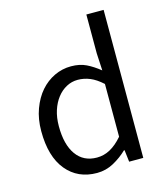

<svg xmlns="http://www.w3.org/2000/svg" viewBox="-109 -796 772 892"><g transform="rotate(-15 277.5 -350.0)"><path d="M46.9 -242.2Q46.9 -300.8 64.5 -348.4Q82 -396 110.8 -429Q139.6 -461.9 177.7 -480Q215.8 -498 257.8 -498Q299.8 -498 330.8 -482.9Q361.8 -467.8 394 -441.9L389.6 -524.9V-711.9H472.7V0H404.8L397.9 -57.1H395Q365.7 -28.8 328.4 -8.3Q291 12.2 248 12.2Q155.8 12.2 101.3 -54Q46.9 -120.1 46.9 -242.2ZM131.8 -243.2Q131.8 -154.8 166.7 -106Q201.7 -57.1 266.1 -57.1Q299.8 -57.1 329.8 -73.5Q359.9 -89.8 389.6 -124V-377.9Q358.9 -405.8 330.3 -417.5Q301.8 -429.2 272 -429.2Q242.7 -429.2 217.3 -415.5Q191.9 -401.9 172.9 -377.4Q153.8 -353 142.8 -319.1Q131.8 -285.2 131.8 -243.2Z"/></g></svg>

Font: Pyidaungsu
Style: Regular
Weight: 400
Designer: Sun Tun
Foundry: MCF
Version: Version 2.053; ttfautohint (v1.8.2)